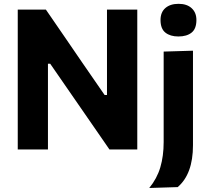

<svg xmlns="http://www.w3.org/2000/svg" viewBox="-20 -762 1068 979"><path d="M70.5 0V-713H214Q264 -640 308.5 -575.5Q353 -510.5 397.5 -445.5L513.5 -277.5H525.5V-713H680V0H538Q496.5 -60 451.8 -124.8Q407 -189.5 353.5 -267L236 -437H224.5V0ZM741 196.5Q780.5 148.5 797.5 91Q814.5 33.5 814.5 -37.5V-499L964 -503.5V-21.5Q964 125.5 886 192ZM889.5 -576Q848 -576 823.2 -595.8Q798.5 -615.5 798.5 -660Q798.5 -699.5 823.2 -721Q848 -742.5 890.5 -742.5Q933 -742.5 957.2 -720.2Q981.5 -698 981.5 -660Q981.5 -615.5 957 -595.8Q932.5 -576 889.5 -576Z"/></svg>

Font: Heraclito
Style: Bold
Weight: 700
Designer: Kostas Bartsokas (font) & Cristiano Sobral (main changes)
Foundry: Kostas Bartsokas (font) & Cristiano Sobral (main changes)
Version: Version 1.00;July 8, 2020;FontCreator 13.0.0.2655 64-bit